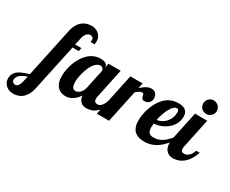

<svg xmlns="http://www.w3.org/2000/svg" viewBox="-346 -1227 2347 1955"><g transform="rotate(30 827.0 -249.5)"><path d="M-171.4 220.2Q-188.5 205.1 -198.2 185.3Q-208 165.5 -208 142.1Q-208 108.4 -195.1 84.5Q-182.1 60.5 -157.7 43Q-136.2 27.8 -107.7 16.4Q-79.1 4.9 -36.1 -7.8L85 -579.1Q103.5 -674.3 162.6 -717.8Q205.1 -749 267.1 -749Q289.6 -749 310.8 -741.2Q332 -733.4 348.6 -719.2Q365.7 -704.1 375.2 -684.3Q384.8 -664.6 384.8 -641.1Q384.8 -617.7 381.8 -600.1H335Q336.9 -615.2 336.9 -627Q336.9 -643.6 325.9 -652.3Q314.9 -661.1 298.8 -661.1Q278.8 -661.1 261.2 -645.5Q237.8 -624.5 229 -579.1L211.9 -500H285.2L277.8 -460H204.1L88.9 80.1Q69.8 175.3 13.2 218.8Q-28.3 250 -89.8 250Q-112.3 250 -133.5 242.2Q-154.8 234.4 -171.4 220.2ZM-81.1 144.5Q-65.4 125.5 -56.2 83L-43 24.9Q-96.2 42.5 -121.6 64Q-152.8 90.3 -152.8 127.9Q-152.8 141.1 -141.6 149.9Q-128.4 161.1 -112.8 161.1Q-95.2 161.1 -81.1 144.5Z M294.9 -29.8Q253.9 -71.8 253.9 -154.8Q253.9 -189.9 261 -229Q268.1 -268.1 281.7 -306.2Q313 -392.1 367.2 -444.8Q429.7 -504.9 511.2 -504.9Q551.8 -504.9 572 -491Q592.3 -477.1 592.3 -454.1V-446.8L603 -500H747.1L675.3 -160.2Q670.9 -145.5 670.9 -127.9Q670.9 -85 711.9 -85Q739.3 -85 761.7 -112.8Q780.8 -136.2 793 -179.2H835Q808.1 -103 770 -58.6Q737.8 -22 697.3 -5.9Q667.5 5.9 634.3 5.9Q591.8 5.9 566.7 -17.3Q541.5 -40.5 536.1 -85.9Q507.8 -45.9 476.6 -23.4Q436.5 5.9 387.2 5.9Q330.1 5.9 294.9 -29.8ZM500 -113.3Q526.4 -138.7 535.2 -179.2L583 -404.8Q583 -409.7 580.8 -416.3Q578.6 -422.9 574.7 -428.7Q563 -442.9 542 -442.9Q522 -442.9 503.2 -429.7Q484.4 -416.5 467.8 -393.1Q438.5 -350.6 419.4 -282.2Q410.6 -252 406.2 -222.4Q401.9 -192.9 401.9 -168.9Q401.9 -119.1 420.4 -101.6Q426.8 -94.7 434.6 -92.8Q442.4 -90.8 452.1 -90.8Q463.4 -90.8 475.8 -96.7Q488.3 -102.5 500 -113.3Z M860.8 -500H1004.9L992.2 -438Q1026.4 -468.3 1047.9 -481Q1081.1 -500 1112.8 -500Q1145 -500 1164.6 -477.1Q1173.3 -466.8 1177.7 -453.4Q1182.1 -439.9 1182.1 -424.8Q1182.1 -411.1 1177.7 -398.4Q1173.3 -385.7 1164.6 -375.5Q1154.8 -364.7 1140.9 -358.4Q1127 -352.1 1109.9 -352.1Q1096.7 -352.1 1088.9 -356.4Q1081.1 -360.8 1076.7 -369.1Q1072.8 -377.4 1071.3 -385.3Q1066.9 -406.2 1062.5 -413.1Q1059.1 -418 1051.8 -418Q1030.8 -418 1016.1 -409.2Q1001.5 -400.4 979 -379.9L898.9 0H754.9Z M1198.2 -31.2Q1155.8 -70.8 1155.8 -152.8Q1155.8 -183.6 1161.9 -221.2Q1168 -258.8 1180.2 -296.4Q1193.8 -338.4 1215.1 -376Q1236.3 -413.6 1264.6 -442.4Q1330.1 -508.8 1425.8 -508.8Q1486.8 -508.8 1514.6 -479.5Q1536.1 -456.5 1536.1 -413.1Q1536.1 -370.6 1517.6 -333.3Q1499 -295.9 1466.3 -267.1Q1433.6 -238.8 1392.1 -221.9Q1350.6 -205.1 1306.2 -202.1Q1303.7 -176.8 1303.7 -162.1Q1303.7 -113.3 1322.3 -94.7Q1338.4 -78.1 1376 -78.1Q1430.2 -78.1 1475.1 -107.4Q1494.1 -119.6 1511.7 -136.5Q1529.3 -153.3 1552.7 -179.2H1586.9Q1539.6 -99.1 1478 -51.8Q1402.3 5.9 1312 5.9Q1238.3 5.9 1198.2 -31.2ZM1415 -303.2Q1435.5 -326.7 1447.3 -355.7Q1459 -384.8 1459 -415Q1459 -435.1 1453.4 -445.6Q1447.8 -456.1 1434.1 -456.1Q1416 -456.1 1397.7 -438.5Q1379.4 -420.9 1362.3 -390.1Q1346.7 -361.3 1334 -324.7Q1321.3 -288.1 1314 -250Q1341.8 -252 1368.2 -266.1Q1394.5 -280.3 1415 -303.2Z M1663.6 -577.1Q1652.8 -587.4 1646.7 -602.1Q1640.6 -616.7 1640.6 -632.8Q1640.6 -648.9 1646.7 -663.6Q1652.8 -678.2 1663.6 -689.5Q1674.3 -700.7 1689 -706.8Q1703.6 -712.9 1719.7 -712.9Q1735.8 -712.9 1750.5 -706.8Q1765.1 -700.7 1776.4 -689.5Q1787.6 -678.2 1793.7 -663.6Q1799.8 -648.9 1799.8 -632.8Q1799.8 -616.7 1793.7 -602.1Q1787.6 -587.4 1776.4 -577.1Q1765.1 -566.4 1750.5 -560.3Q1735.8 -554.2 1719.7 -554.2Q1703.6 -554.2 1689 -560.3Q1674.3 -566.4 1663.6 -577.1ZM1576.2 -22.5Q1544.9 -53.7 1544.9 -113.8Q1544.9 -142.1 1552.7 -179.2L1620.6 -500H1764.6L1692.9 -160.2Q1689 -147.5 1689 -127.9Q1689 -107.4 1698.5 -99.1Q1708 -90.8 1729.5 -90.8Q1744.1 -90.8 1758.1 -97.4Q1772 -104 1783.7 -115.7Q1807.6 -139.6 1819.8 -179.2H1861.8Q1835 -103.5 1794.4 -58.6Q1760.3 -22 1717.3 -5.9Q1686 5.9 1651.9 5.9Q1604 5.9 1576.2 -22.5Z"/></g></svg>

Font: Pattaya
Style: Regular
Weight: 400
Designer: Pablo Impallari / Thai characters Designed by Thanarat Vachiruckul and Suppakit Chalermlarp
Foundry: Pablo Impallari
Version: Version 1.007;September 16, 2023;FontCreator 15.0.0.2934 64-